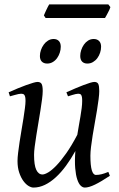

<svg xmlns="http://www.w3.org/2000/svg" viewBox="-20 -827 539 867"><path d="M476.1 -33.2Q436.5 -6.8 408.9 6.6Q381.3 20 362.8 20Q353.5 20 344.5 11.5Q335.4 2.9 328.9 -16.6Q322.3 -36.1 319.6 -67.6Q316.9 -99.1 320.3 -145Q300.3 -108.9 278.1 -78.6Q255.9 -48.3 231.9 -26.4Q208 -4.4 182.6 7.8Q157.2 20 130.9 20Q121.1 20 108.6 12.5Q96.2 4.9 85.2 -10.3Q74.2 -25.4 66.7 -47.9Q59.1 -70.3 59.1 -100.1Q59.1 -114.7 61.8 -137.2Q64.5 -159.7 68.4 -185.5Q72.3 -211.4 77.1 -239.3Q82 -267.1 85.9 -292.5Q89.8 -317.9 92.5 -338.4Q95.2 -358.9 95.2 -371.1Q95.2 -382.3 93.8 -388.9Q92.3 -395.5 89.6 -398.7Q86.9 -401.9 83.3 -402.8Q79.6 -403.8 75.2 -403.8Q70.8 -403.8 62.5 -402.1Q54.2 -400.4 45.9 -397.9Q36.1 -395.5 24.9 -392.1L19 -410.2Q39.6 -419.4 60.3 -428Q81.1 -436.5 98.6 -442.9Q116.2 -449.2 129.6 -453.1Q143.1 -457 148.9 -457Q163.1 -457 168 -447.8Q172.9 -438.5 172.9 -416Q172.9 -401.9 169.9 -378.9Q167 -356 162.6 -328.6Q158.2 -301.3 153.3 -272Q148.4 -242.7 144 -215.3Q139.6 -188 136.7 -165Q133.8 -142.1 133.8 -127.9Q133.8 -81.1 143.8 -60.1Q153.8 -39.1 171.9 -39.1Q181.6 -39.1 197.8 -48.6Q213.9 -58.1 234.4 -79.3Q254.9 -100.6 279.1 -134.8Q303.2 -168.9 329.1 -218.3Q332.5 -239.3 336.2 -260.5Q339.8 -281.7 343.3 -301.5Q346.7 -321.3 348.9 -339.1Q351.1 -356.9 351.1 -371.1Q351.1 -382.3 349.9 -388.9Q348.6 -395.5 346.2 -398.7Q343.8 -401.9 340.6 -402.8Q337.4 -403.8 333 -403.8Q328.6 -403.8 321 -402.1Q313.5 -400.4 305.7 -397.9Q296.9 -395.5 287.1 -392.1L279.8 -410.2Q300.3 -419.4 320.3 -428Q340.3 -436.5 357.2 -442.9Q374 -449.2 386.7 -453.1Q399.4 -457 405.8 -457Q419.4 -457 423.8 -447.8Q428.2 -438.5 428.2 -416Q428.2 -401.9 425.3 -379.2Q422.4 -356.4 418 -329.3Q413.6 -302.2 408.2 -272.7Q402.8 -243.2 398.4 -215.6Q394 -188 391.1 -164.1Q388.2 -140.1 388.2 -124Q388.2 -79.6 394.5 -58.3Q400.9 -37.1 413.1 -37.1Q425.8 -37.1 438.7 -40.3Q451.7 -43.5 469.2 -50.8ZM254.4 -616.2Q254.4 -602.5 250 -589.1Q245.6 -575.7 237.8 -564.7Q230 -553.7 218.5 -546.9Q207 -540 193.4 -540Q177.7 -540 168.9 -548.8Q160.2 -557.6 160.2 -574.2Q160.2 -587.4 164.8 -600.8Q169.4 -614.3 177.5 -625.5Q185.5 -636.7 197 -643.8Q208.5 -650.9 222.2 -650.9Q237.3 -650.9 245.8 -641.8Q254.4 -632.8 254.4 -616.2ZM436.5 -616.2Q436.5 -602.5 432.1 -589.1Q427.7 -575.7 419.7 -564.7Q411.6 -553.7 400.1 -546.9Q388.7 -540 374.5 -540Q359.4 -540 350.8 -548.8Q342.3 -557.6 342.3 -574.2Q342.3 -587.4 346.7 -600.8Q351.1 -614.3 358.9 -625.5Q366.7 -636.7 377.9 -643.8Q389.2 -650.9 403.3 -650.9Q418.5 -650.9 427.5 -641.8Q436.5 -632.8 436.5 -616.2ZM478.5 -794.9Q477.1 -789.6 473.9 -782.7Q470.7 -775.9 467 -769Q463.4 -762.2 460 -755.9Q456.5 -749.5 454.1 -745.6H186L178.2 -757.3Q180.2 -762.2 183.1 -768.8Q186 -775.4 189.2 -782.2Q192.4 -789.1 195.8 -795.7Q199.2 -802.2 202.1 -807.1H469.2Z"/></svg>

Font: Gentium Plus APac
Style: Italic
Weight: 400
Italic angle: -8°
Designer: J. Victor Gaultney, Annie Olsen, Iska Routamaa, Becca Hirsbrunner
Foundry: SIL International
Version: Version 5.000